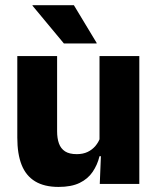

<svg xmlns="http://www.w3.org/2000/svg" viewBox="-20 -707 606 738"><path d="M199.5 -491.5V-202.5Q199.5 -175.5 206.5 -155.8Q213.5 -136 230 -125.2Q246.5 -114.5 275 -114.5Q299 -114.5 316.8 -123Q334.5 -131.5 346.8 -146Q359 -160.5 365 -178L388.5 -106.5H362.5Q354.5 -73.5 336.2 -46.5Q318 -19.5 286.2 -4Q254.5 11.5 205 11.5Q150.5 11.5 115.2 -9.8Q80 -31 63.2 -73Q46.5 -115 46.5 -178V-491.5ZM515.5 -491.5V0H363.5L368.5 -123L362.5 -137V-491.5ZM264 -687 351.5 -542V-540H225.5L105 -685V-687Z"/></svg>

Font: Anek Latin Medium
Style: Bold
Weight: 700
Version: Version 1.003